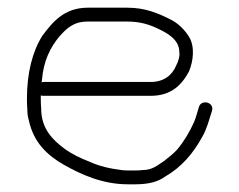

<svg xmlns="http://www.w3.org/2000/svg" viewBox="-20 -490 621 499"><path d="M88 -276C88.7 -278.7 89 -280.7 89 -282C93.2 -331.8 110.2 -366.3 135 -396C153.3 -416.1 170.9 -434 208 -434H311C343.3 -434 366.9 -426.7 389.5 -416C412.3 -405.3 446 -388.3 446 -355C448.2 -344 442.4 -327.9 438 -320C428 -295.1 406 -277 372 -277H92C91.3 -277 90 -276.7 88 -276ZM86 -242C88 -241.3 90 -241 92 -241H372C424.5 -241 452 -268.7 471 -304C482.6 -331 486.8 -369 471.5 -394C460.5 -412.1 443.2 -429.4 424 -439C391.8 -455.1 358.6 -470 311 -470H208C146.7 -470 116.5 -432.4 90 -397C64.2 -355.7 50 -300.5 50 -233C50 -224.3 50.3 -215.3 51 -206C51 -195.3 52.3 -185.7 55 -177C67.2 -120.1 102.5 -86.4 146.5 -61.5C190.3 -36.8 246.1 -11 312 -11H332C364.5 -11 390.3 -17 409 -31C452.1 -55.6 482.5 -91.9 506 -135C517.9 -155.3 523.2 -178.7 531 -202C537.5 -224.9 502.9 -232.6 497 -212C493 -200.1 489.6 -184.5 484 -172C472.9 -147 457.7 -122 441 -102C434.3 -93.6 416.1 -79.1 407 -72C389.4 -60.8 376.9 -48 350 -48C344.7 -47.3 338.7 -47 332 -47H312C306 -47 300.7 -47.3 296 -48C265 -51.9 237.5 -58.2 212 -70C188.5 -79 165 -90.5 147 -104C116.9 -126.5 87 -155.5 87 -208C86.3 -216.7 86 -225 86 -233Z"/></svg>

Font: CiSf OpenHand
Style: Regular
Weight: 400
Foundry: Cannot Into Space Fonts
Version: Version 0.7892